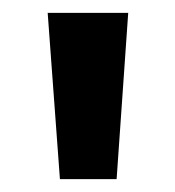

<svg xmlns="http://www.w3.org/2000/svg" viewBox="-20 -734 272 298"><path d="M179 -714 161 -456H73L54 -714Z"/></svg>

Font: Noto Sans Georgian Condensed SemiBold
Style: Regular
Weight: 600
Width: 3
Designer: Monotype Design Team, Akaki Razmadze
Foundry: Google LLC
Version: Version 2.005; ttfautohint (v1.8.4.7-5d5b)